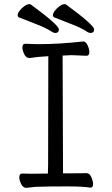

<svg xmlns="http://www.w3.org/2000/svg" viewBox="-20 -900 540 926"><path d="M107 6Q91 6 82 -12.5Q73 -31 73 -45Q73 -63 88 -63L128 -62L211 -63L212 -107L213 -629Q158 -626 122 -620Q106 -620 97 -638.5Q88 -657 88 -671Q88 -689 103 -689Q110 -689 128.5 -688Q147 -687 167 -687Q264 -687 381 -700Q394 -700 402.5 -681.5Q411 -663 411 -649Q411 -631 397 -631Q340 -634 325 -634L282 -632Q283 -152 284 -64Q384 -64 397 -65Q412 -65 420.5 -45.5Q429 -26 429 -12Q429 5 416 5Q381 -1 304 -1Q209 -1 153 1ZM416 -741Q411 -741 403 -745Q373 -765 330 -781.5Q287 -798 242 -816Q235 -820 235 -826Q235 -835 244 -847.5Q253 -860 267 -870Q281 -880 291 -880Q297 -880 299 -878Q434 -779 434 -758Q434 -741 416 -741ZM246 -741Q241 -741 233 -745Q203 -765 160 -781.5Q117 -798 72 -816Q65 -820 65 -826Q65 -835 74 -847.5Q83 -860 97 -870Q111 -880 121 -880Q127 -880 129 -878Q264 -779 264 -758Q264 -741 246 -741Z"/></svg>

Font: Moon Stars Kai T HW
Style: Regular
Weight: 400
Designer: GuiWonder
Version: Version 1.101